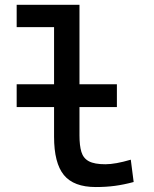

<svg xmlns="http://www.w3.org/2000/svg" viewBox="-20 -752 626 782"><path d="M47.9 -315.9V-408.7H200.2V-641.6H47.9V-732.4H303.7V-408.7H456.1V-315.9H303.7V-200.2Q303.7 -159.2 311.5 -133.3Q319.3 -107.4 342 -95.2Q364.7 -83 409.2 -83Q449.7 -83 512.7 -101.6L524.4 -10.7Q484.9 0 448.5 4.9Q412.1 9.8 370.1 9.8Q280.3 9.8 240.2 -39.1Q200.2 -87.9 200.2 -195.3V-315.9Z"/></svg>

Font: Cascadia Mono PL
Style: Regular
Weight: 400
Monospace: yes
Designer: Aaron Bell
Foundry: Saja Typeworks
Version: Version 2404.023; ttfautohint (v1.8.4)